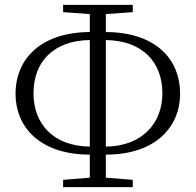

<svg xmlns="http://www.w3.org/2000/svg" viewBox="-20 -758 806 791"><path d="M350 -154C199 -156 118 -248 118 -374C118 -502 199 -591 350 -593ZM350 13H527V-17L416 -26V-121C626 -121 722 -240 722 -371C722 -517 619 -625 416 -626V-700L527 -708V-738H240V-708L350 -700V-626C150 -625 44 -517 44 -371C44 -238 141 -121 350 -121V-26L240 -17V13ZM416 -593C567 -591 649 -502 649 -374C649 -250 566 -156 416 -154Z"/></svg>

Font: Noto Serif KR Light
Style: Regular
Weight: 300
Designer: Ryoko NISHIZUKA 西塚涼子 (kana & ideographs); Frank Grießhammer (Latin, Greek & Cyrillic); Wenlong ZHANG 张文龙 (bopomofo); San
Foundry: Adobe
Version: Version 2.001;hotconv 1.1.0;makeotfexe 2.6.0